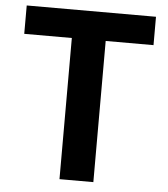

<svg xmlns="http://www.w3.org/2000/svg" viewBox="-53 -788 731 836"><g transform="rotate(5 312.5 -370.5)"><path d="M238 -617H30V-741H595V-617H386V0H238Z"/></g></svg>

Font: Merged Yaku Han JP
Style: Bold
Weight: 700
Designer: Ryoko NISHIZUKA 西塚涼子 (kana, bopomofo & ideographs); Paul D. Hunt (Latin, Greek & Cyrillic); Sandoll Communications 산돌커뮤니
Foundry: Adobe
Version: Version 2.004